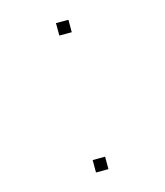

<svg xmlns="http://www.w3.org/2000/svg" viewBox="-94 -703 639 745"><g transform="rotate(-15 225.0 -330.0)"><path d="M200 -80V-30H250V-80ZM200 -580H250V-630H200Z"/></g></svg>

Font: Melete UltraLight
Style: Regular
Weight: 200
Width: 6
Designer: Sora Sagano
Foundry: DOT COLON
Version: Version 0.200;FEAKit 1.0